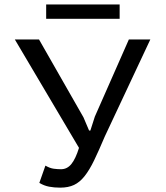

<svg xmlns="http://www.w3.org/2000/svg" viewBox="-20 -840 748 865"><path d="M46.9 0ZM356 -311.5 381.3 -252H387.2L407.2 -314.5L560.5 -662.1H657.2L452.1 -225.1Q425.3 -161.6 404.1 -117.7Q382.8 -73.7 361.1 -46.4Q339.4 -19 313.5 -6.8Q287.6 5.4 251 5.4Q224.1 5.4 201.2 1Q178.2 -3.4 157.2 -16.1L184.6 -93.8Q205.1 -82 222.4 -79.8Q239.7 -77.6 254.9 -77.6Q282.7 -77.6 301.8 -101.3Q320.8 -125 335.9 -173.8L46.9 -662.1H155.8ZM188 -819.8H519V-755.4H188Z"/></svg>

Font: PT Astra Sans
Style: Regular
Weight: 400
Designer: A.Korolkova, I. Chaeva
Foundry: ParaType Ltd
Version: Version 1.001; ttfautohint (v1.6)